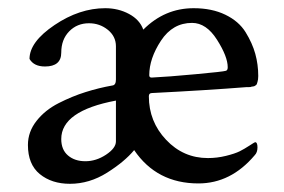

<svg xmlns="http://www.w3.org/2000/svg" viewBox="-20 -446 699 473"><path d="M265.6 -97.7V-198.2Q130.9 -172.9 130.9 -103.5Q130.9 -77.1 147.5 -63Q164.1 -48.8 190.4 -48.8Q216.8 -48.8 241.2 -64.9Q265.6 -81.1 265.6 -97.7ZM453.1 -389.6Q405.3 -389.6 376.5 -345.7Q347.7 -301.8 347.7 -260.7Q347.7 -254.9 353.5 -254.9Q393.6 -256.8 461.9 -263.2Q530.3 -269.5 536.1 -271.5Q541 -272.5 541 -280.3Q541 -306.6 514.6 -348.1Q488.3 -389.6 453.1 -389.6ZM239.3 -425.8Q271.5 -425.8 297.9 -411.6Q324.2 -397.5 333 -373Q385.7 -425.8 457 -425.8Q502 -425.8 535.2 -409.7Q568.4 -393.6 585 -366.7Q601.6 -339.8 608.9 -313.5Q616.2 -287.1 616.2 -258.8Q616.2 -253.9 615.7 -250.5Q615.2 -247.1 614.3 -244.1Q613.3 -241.2 612.8 -239.3Q612.3 -237.3 609.9 -235.8Q607.4 -234.4 606.9 -233.9Q606.4 -233.4 602.5 -232.9Q598.6 -232.4 598.1 -231.9Q597.7 -231.4 593.3 -231.4Q588.9 -231.4 587.9 -231.4Q489.3 -223.6 354.5 -216.8Q346.7 -216.8 346.7 -209Q346.7 -146.5 389.2 -101.6Q431.6 -56.6 492.2 -56.6Q514.6 -56.6 536.6 -62Q558.6 -67.4 570.3 -73.2Q582 -79.1 594.7 -87.4Q607.4 -95.7 608.4 -95.7Q614.3 -95.7 614.3 -83Q614.3 -70.3 607.4 -63.5Q548.8 5.9 468.8 5.9Q366.2 5.9 310.5 -76.2Q287.1 -47.9 243.7 -20.5Q200.2 6.8 152.3 6.8Q107.4 6.8 78.1 -17.1Q48.8 -41 48.8 -88.9Q48.8 -121.1 69.8 -147.9Q90.8 -174.8 124.5 -191.9Q158.2 -209 190.9 -219.2Q223.6 -229.5 256.8 -235.4Q265.6 -236.3 265.6 -250V-332Q265.6 -356.4 245.6 -372.6Q225.6 -388.7 199.2 -388.7Q169.9 -388.7 150.4 -368.7Q130.9 -348.6 130.9 -316.4Q130.9 -282.2 90.8 -282.2Q63.5 -282.2 52.7 -300.8Q52.7 -342.8 114.3 -384.3Q175.8 -425.8 239.3 -425.8Z"/></svg>

Font: Crimson Text
Style: Roman
Weight: 400
Version: Version 0.13